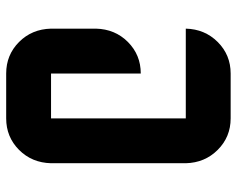

<svg xmlns="http://www.w3.org/2000/svg" viewBox="-91 -657 748 606"><g transform="rotate(-90 283.0 -354.0)"><path d="M354 -566.9H212.4V-141.6H495.6Q494.1 -81.5 453.4 -40.8Q412.6 0 354 0H212.4Q153.8 0 113 -40.8Q72.3 -81.5 70.8 -141.6V-566.9Q72.3 -627.4 113 -668Q153.8 -708.5 212.4 -708.5H354Q412.6 -708.5 453.4 -668Q494.1 -627.4 495.6 -566.9V-425.3Q494.1 -364.7 453.4 -324.2Q412.6 -283.7 354 -283.7Z"/></g></svg>

Font: Blazma
Style: Regular
Weight: 400
Designer: GGBotNet
Version: 1.00